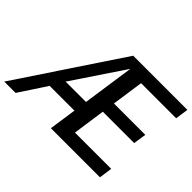

<svg xmlns="http://www.w3.org/2000/svg" viewBox="-175 -995 1268 1268"><g transform="rotate(45 459.0 -361.5)"><path d="M-36.5 0 445 -723H951L937.5 -631.5H610L578 -410H871L857.5 -319.5H564.5L532 -92H870.5L857.5 0H399L427 -192H195.5L69.5 0ZM250.5 -286.5H440.5L493 -648.5Z"/></g></svg>

Font: Public Sans Thin Medium
Style: Italic
Weight: 500
Italic angle: -8°
Version: Version 2.001